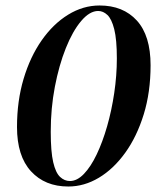

<svg xmlns="http://www.w3.org/2000/svg" viewBox="-20 -667 578 700"><path d="M229 13Q144 13 93 -42.5Q42 -98 42 -204Q42 -299 66 -379.5Q90 -460 132 -520Q174 -580 228.5 -613.5Q283 -647 343 -647Q429 -647 479 -592Q529 -537 529 -429Q529 -331 504 -250Q479 -169 436.5 -110Q394 -51 340.5 -19Q287 13 229 13ZM235 -7Q261 -7 286 -33Q311 -59 332.5 -104Q354 -149 370.5 -206.5Q387 -264 396.5 -328Q406 -392 406 -454Q406 -523 396.5 -560.5Q387 -598 371.5 -612.5Q356 -627 338 -627Q307 -627 276 -590.5Q245 -554 220 -491.5Q195 -429 180 -350.5Q165 -272 165 -187Q165 -114 174 -75.5Q183 -37 199 -22Q215 -7 235 -7Z"/></svg>

Font: DeepMind Serif Display
Style: Italic
Weight: 400
Italic angle: -12°
Designer: Frank Grießhammer / Modifications: Colophon Foundry
Foundry: Colophon Foundry
Version: Version 5.003; ttfautohint (v1.8.2)